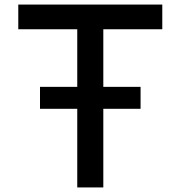

<svg xmlns="http://www.w3.org/2000/svg" viewBox="-20 -820 790 840"><path d="M318 -692H60V-800H690V-692H432V0H318ZM155 -440H595V-344H155Z"/></svg>

Font: Martian Mono sWd Rg
Style: Regular
Weight: 400
Width: 6
Monospace: yes
Designer: Roman Shamin
Foundry: Evil Martians
Version: Version 1.000